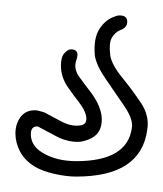

<svg xmlns="http://www.w3.org/2000/svg" viewBox="-20 -45 212 249"><path d="M79 184Q66 184 50.5 180.5Q35 177 25 171Q12 163 6 151.5Q0 140 0 128Q0 116 6.5 107Q13 98 25 98Q27 98 29.5 98.5Q32 99 35 100L38 101Q49 107 59.5 112.5Q70 118 79 118Q86 118 89 116Q92 114 92 109Q92 100 82 87Q77 81 68 68Q59 55 59 40Q59 29 63.5 24Q68 19 72 19Q84 19 79 33Q75 44 83 55Q91 66 98 75Q112 94 112 110Q112 127 99 134Q89 139 81 139Q67 139 53.5 132Q40 125 29 119H28Q20 119 20 129Q20 144 35 153Q53 164 79 164Q145 164 151 121Q153 110 141.5 93Q130 76 117.5 58Q105 40 103 27Q101 5 109 -7.5Q117 -20 130 -24Q132 -25 135 -25Q145 -25 145 -17Q145 -9 136 -6Q129 -3 125 4Q121 11 123 27Q125 39 138 55Q151 71 162.5 88Q174 105 171 123Q163 184 79 184Z"/></svg>

Font: Neonderthaw
Style: Regular
Weight: 400
Designer: Robert E. Leuschke
Foundry: Robert E. Leuschke
Version: Version 1.010; ttfautohint (v1.8.3)